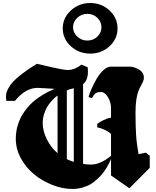

<svg xmlns="http://www.w3.org/2000/svg" viewBox="-20 -1246 1025 1264"><path d="M488.8 -1004.9Q516.6 -979 555.2 -979Q593.8 -979 620.8 -1004.9Q647.9 -1030.8 647.9 -1066.9Q647.9 -1103 620.8 -1128.9Q593.8 -1154.8 555.2 -1154.8Q516.6 -1154.8 488.8 -1128.9Q460.9 -1103 460.9 -1066.9Q460.9 -1030.8 488.8 -1004.9ZM574.2 -893.1Q499.5 -893.1 446.3 -941.7Q393.1 -990.2 393.1 -1059.1Q393.1 -1127.9 446.5 -1177Q500 -1226.1 574.2 -1226.1Q648.4 -1226.1 701.2 -1177Q753.9 -1127.9 753.9 -1059.1Q753.9 -990.2 701.2 -941.7Q648.4 -893.1 574.2 -893.1ZM837.9 -807.1Q847.2 -807.1 861.1 -803Q875 -798.8 890.4 -791Q905.8 -783.2 916.5 -768.6Q927.2 -753.9 927.2 -735.8Q927.2 -721.7 921.6 -708.7Q916 -695.8 907.7 -681.4Q899.4 -667 891.4 -647.5Q883.3 -627.9 877.7 -591.3Q872.1 -554.7 872.1 -506.3Q872.1 -420.4 875.7 -360.6Q879.4 -300.8 892.1 -231Q900.9 -232.4 917 -236.1Q933.1 -239.7 939.9 -241.2Q952.1 -231.4 965.8 -221.2V-141.1L832 -6.8Q782.7 -41.5 710.9 -90.8V-199.2Q706.1 -187 700.4 -175.5Q694.8 -164.1 682.4 -143.1Q669.9 -122.1 656 -104.7Q642.1 -87.4 620.8 -67.4Q599.6 -47.4 576.7 -33.7Q553.7 -20 522.2 -11Q490.7 -2 457 -2Q392.6 -2 325.7 -28.1Q258.8 -54.2 205.3 -97.7Q151.9 -141.1 117.9 -203.1Q84 -265.1 84 -331.5Q84 -341.3 84.2 -347.7Q84.5 -354 86.7 -373Q88.9 -392.1 92.8 -407.2Q96.7 -422.4 105.5 -446.3Q114.3 -470.2 126.5 -490.2Q138.7 -510.3 158.4 -534.9Q178.2 -559.6 202.9 -580.3Q227.5 -601.1 262.9 -622.6Q298.3 -644 339.8 -661.1Q316.4 -661.6 280.5 -664.6Q244.6 -667.5 230 -667.5Q203.6 -667.5 179.2 -659.2Q154.8 -650.9 135.5 -636.7Q116.2 -622.6 103.3 -609.6Q90.3 -596.7 79.1 -582H22Q19.5 -595.2 19.5 -608.4Q19.5 -621.1 21.5 -631.8Q23.4 -642.6 34.7 -664.3Q45.9 -686 65.9 -707.8Q85.9 -729.5 126.5 -761Q167 -792.5 223.1 -826.2Q229.5 -824.7 262.7 -816.9Q295.9 -809.1 323.5 -802.7Q351.1 -796.4 381.6 -790.8Q412.1 -785.2 425.3 -785.2Q451.7 -785.2 476.1 -796.1Q500.5 -807.1 516.1 -820.8L557.1 -803.2Q566.4 -722.7 526.9 -691.9V-167.5Q546.4 -162.6 579.1 -162.6Q640.6 -162.6 710.9 -220.2V-363.8Q695.3 -379.4 668.5 -391.8Q641.6 -404.3 620.1 -407.2V-430.2Q637.2 -443.8 662.1 -455.8Q687 -467.8 710.9 -471.2V-534.2Q710.9 -571.8 690.9 -606Q670.9 -640.1 643.6 -640.1Q621.6 -640.1 609.9 -632.6Q598.1 -625 585.9 -600.1L563 -606.9Q568.8 -630.4 583 -662.4Q597.2 -694.3 616.5 -727.8Q635.7 -761.2 660.9 -784.2Q686 -807.1 709.5 -807.1ZM465.8 -180.2V-665Q437.5 -658.7 419.9 -650.9V-198.2Q445.3 -186.5 465.8 -180.2ZM358.9 -617.2Q350.6 -610.8 342 -603.8Q333.5 -596.7 317.6 -578.9Q301.8 -561 290.5 -542.2Q279.3 -523.4 270.3 -495.1Q261.2 -466.8 261.2 -437Q261.2 -383.3 288.6 -328.6Q315.9 -273.9 358.9 -237.8Z"/></svg>

Font: KJV1611
Style: Regular
Weight: 400
Version: Version 3.6.1